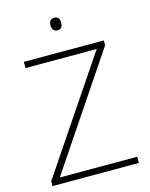

<svg xmlns="http://www.w3.org/2000/svg" viewBox="-132 -993 842 1076"><g transform="rotate(-15 288.5 -454.5)"><path d="M289 -909C267 -909 258 -893 258 -873C258 -851 267 -836 289 -836C313 -836 320 -851 320 -873C320 -893 313 -909 289 -909ZM537 0V-36H88L525 -686V-714H61V-678H474L36 -28V0Z"/></g></svg>

Font: Noto Sans Sinhala ExtraLight
Style: Regular
Weight: 200
Designer: Jelle Bosma - Monotype Design Team
Foundry: Monotype Imaging Inc.
Version: Version 2.006